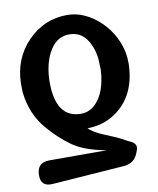

<svg xmlns="http://www.w3.org/2000/svg" viewBox="-88 -640 770 936"><g transform="rotate(-10 297.0 -171.5)"><path d="M38 172Q40 112 99 112H385Q278 93 218 51Q158 8 109 -50Q42 -127 30 -237L29 -279Q31 -404 113 -488Q194 -571 308 -571Q353 -571 394 -552Q436 -533 472 -498Q508 -464 532 -417Q555 -371 561 -324Q562 -320 562 -312L563 -279Q556 -113 434 -42Q379 -10 311 -10Q333 14 391 37Q419 48 441 58Q463 68 480 78Q488 82 495.5 86Q503 90 510 93Q541 109 528 140L523 153Q505 197 457 202L97 228Q36 233 38 172ZM293 -85Q331 -85 360 -111Q389 -137 405 -180.5Q421 -224 424 -279L422 -332Q415 -395 385 -435.5Q355 -476 302 -476Q225 -476 188 -381Q168 -328 168 -263Q168 -85 293 -85Z"/></g></svg>

Font: MaokenZhuyuanTi
Style: Regular
Weight: 400
Designer: Fontworks Inc & LongZhuTi team: ZERO子、时光羊、荆南、频凡、刘鹏、Little White Dog、帆影Magmeta、奈白不弍、白日月球、ChaoTawei、雨三（排名不分先后）
Version: Version 1.000; 20230222